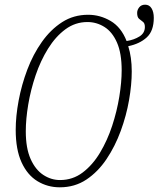

<svg xmlns="http://www.w3.org/2000/svg" viewBox="-20 -788 676 819"><path d="M235 11Q183 11 140 -15Q97 -41 72 -95.5Q47 -150 47 -234Q47 -292 59.5 -359Q72 -426 96.5 -491Q121 -556 158.5 -609Q196 -662 245 -693.5Q294 -725 356 -725Q407 -725 452 -698.5Q497 -672 520 -613Q552 -618 575 -632.5Q598 -647 598 -673Q598 -689 589.5 -695Q581 -701 573 -708Q565 -715 565 -733Q565 -746 574 -757Q583 -768 599 -768Q617 -768 626.5 -752.5Q636 -737 636 -712Q636 -656 606 -628.5Q576 -601 527 -591Q542 -544 542 -483Q542 -427 530.5 -361Q519 -295 495 -229.5Q471 -164 434.5 -109.5Q398 -55 348.5 -22Q299 11 235 11ZM236 -20Q290 -20 332.5 -52Q375 -84 406.5 -136.5Q438 -189 458.5 -251.5Q479 -314 489 -376Q499 -438 499 -488Q499 -561 479 -606.5Q459 -652 425.5 -673Q392 -694 353 -694Q301 -694 259 -663Q217 -632 185 -580.5Q153 -529 132 -467Q111 -405 100.5 -342.5Q90 -280 90 -228Q90 -156 110.5 -110Q131 -64 164.5 -42Q198 -20 236 -20Z"/></svg>

Font: Noto Serif ExtraCondensed ExtraLight
Style: Italic
Weight: 200
Width: 2
Italic angle: -12°
Designer: Monotype Design Team
Foundry: Monotype Imaging Inc.
Version: Version 2.014; ttfautohint (v1.8.4.7-5d5b)